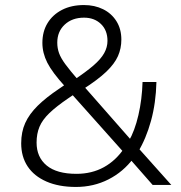

<svg xmlns="http://www.w3.org/2000/svg" viewBox="-20 -733 718 761"><path d="M281 8Q213 8 164 -13.5Q115 -35 89.5 -73.5Q64 -112 64 -165Q64 -210 80 -245.5Q96 -281 129.5 -314Q163 -347 214 -381L246 -403L238 -390Q187 -446 167.5 -484.5Q148 -523 148 -563Q148 -608 168.5 -641.5Q189 -675 226 -694Q263 -713 313 -713Q355 -713 388.5 -696.5Q422 -680 441.5 -649Q461 -618 461 -576Q461 -541 447.5 -510.5Q434 -480 401 -448.5Q368 -417 307 -378L309 -395L504 -173H490Q514 -214 528.5 -276.5Q543 -339 545 -408H600Q598 -325 578.5 -254Q559 -183 526 -129L525 -150L659 0H585L492 -106H509Q469 -52 410 -22Q351 8 281 8ZM283 -44Q344 -44 392 -70.5Q440 -97 474 -148V-125L259 -366L281 -364L250 -343Q203 -311 175.5 -284.5Q148 -258 136.5 -230.5Q125 -203 125 -168Q125 -110 165 -77Q205 -44 283 -44ZM313 -663Q266 -663 236.5 -635.5Q207 -608 207 -564Q207 -542 214 -522.5Q221 -503 239 -478.5Q257 -454 289 -417L270 -414Q321 -448 350.5 -473.5Q380 -499 393 -522.5Q406 -546 406 -571Q406 -613 380 -638Q354 -663 313 -663Z"/></svg>

Font: Nunito Sans 12pt Light
Style: Regular
Weight: 300
Designer: Vernon Adams
Foundry: Vernon Adams
Version: Version 3.101;gftools[0.9.27]